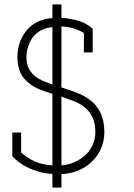

<svg xmlns="http://www.w3.org/2000/svg" viewBox="-20 -784 607 872"><path d="M259 68V7Q300 5 335.5 -9.5Q371 -24 397 -50Q424 -75 439 -109.5Q454 -144 454 -186Q453 -239 435.5 -273.5Q418 -308 390 -329Q363 -350 328.5 -363Q294 -376 259 -387V-664Q294 -662 319 -653.5Q344 -645 361 -634V-546H401V-654Q368 -682 329.5 -691.5Q291 -701 259 -703V-764H218V-702Q175 -699 144 -681.5Q113 -664 94 -637Q75 -611 66.5 -579.5Q58 -548 59 -517Q61 -477 74.5 -450.5Q88 -424 111 -407Q132 -389 160 -378Q188 -367 218 -358V-33Q170 -36 135.5 -52Q101 -68 76 -92V-182H36V-75Q46 -63 63 -49.5Q80 -36 104 -24Q127 -13 155.5 -4.5Q184 4 218 6V68ZM259 -345Q288 -335 316 -324.5Q344 -314 365 -296Q387 -278 400 -251.5Q413 -225 413 -184Q413 -148 398 -119.5Q383 -91 359 -72Q339 -56 313 -45.5Q287 -35 259 -33ZM100 -524Q100 -550 108.5 -575Q117 -600 133 -620Q148 -637 169 -647.5Q190 -658 218 -661V-400Q196 -408 176 -416.5Q156 -425 140 -437Q122 -452 111 -472.5Q100 -493 100 -524Z"/></svg>

Font: Josefin Slab Thin
Style: Regular
Weight: 400
Version: Version 2.000